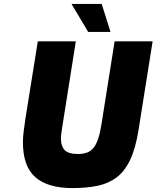

<svg xmlns="http://www.w3.org/2000/svg" viewBox="-20 -954 799 980"><path d="M350 6Q224 6 160.5 -49.5Q97 -105 97 -228Q97 -254 101 -285.5Q105 -317 110 -350L173 -743H367L300 -320Q297 -299 294 -280Q291 -261 291 -245Q291 -208 310 -188Q329 -168 378 -168Q404 -168 423.5 -175Q443 -182 457 -199Q471 -216 481 -245.5Q491 -275 498 -320L565 -743H759L687 -290Q672 -196 644 -137.5Q616 -79 574.5 -48Q533 -17 477 -5.5Q421 6 350 6ZM430 -791 345 -934H499L544 -791Z"/></svg>

Font: Exo Thin Black
Style: Italic
Weight: 900
Italic angle: -9°
Version: Version 2.000